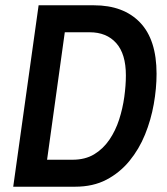

<svg xmlns="http://www.w3.org/2000/svg" viewBox="-20 -706 632 726"><path d="M30 0 126 -686H335Q447 -686 509.5 -621Q572 -556 572 -427Q572 -372 561.5 -312.5Q551 -253 528.5 -197.5Q506 -142 469.5 -97.5Q433 -53 382.5 -26.5Q332 0 264 0ZM158 -102H254Q302 -102 336 -122.5Q370 -143 393.5 -177.5Q417 -212 430.5 -254Q444 -296 450 -339.5Q456 -383 456 -421Q456 -502 419.5 -543Q383 -584 319 -584H225Z"/></svg>

Font: Archivo Narrow SemiBold
Style: Italic
Weight: 600
Italic angle: -8°
Designer: Hector Gatti
Foundry: Omnibus-Type
Version: Version 3.002